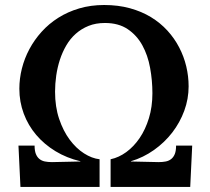

<svg xmlns="http://www.w3.org/2000/svg" viewBox="-20 -736 826 756"><path d="M296.4 -101.1Q242.7 -113.8 198.5 -140.6Q154.3 -167.5 122.6 -204.8Q90.8 -242.2 73.5 -288.6Q56.2 -335 56.2 -386.7Q56.2 -426.3 66.2 -466.1Q76.2 -505.9 95.7 -542.5Q115.2 -579.1 143.8 -610.8Q172.4 -642.6 209.5 -666Q246.6 -689.5 292 -702.9Q337.4 -716.3 390.1 -716.3Q445.3 -716.3 491.5 -703.6Q537.6 -690.9 574.5 -668.5Q611.3 -646 639.2 -615.5Q667 -585 685.5 -549.3Q704.1 -513.7 713.4 -474.6Q722.7 -435.5 722.7 -396Q722.7 -346.7 705.6 -300Q688.5 -253.4 658.2 -214.1Q627.9 -174.8 586.2 -145.3Q544.4 -115.7 495.6 -101.1V-100.1L605 -97.7Q620.6 -97.7 633.3 -100.3Q646 -103 654.8 -110.4Q663.6 -117.7 668.5 -130.1Q673.3 -142.6 673.3 -162.6H736.8L729 0H415.5V-108.9Q447.8 -115.7 477.3 -137.2Q506.8 -158.7 529.8 -192.4Q552.7 -226.1 566.4 -270.8Q580.1 -315.4 580.1 -368.7Q580.1 -419.4 571 -469Q562 -518.6 540.3 -557.9Q518.6 -597.2 482.7 -621.3Q446.8 -645.5 393.1 -645.5Q356.9 -645.5 328.6 -634Q300.3 -622.6 278.3 -603Q256.3 -583.5 241 -557.1Q225.6 -530.8 215.8 -500.7Q206.1 -470.7 201.4 -438.5Q196.8 -406.2 196.8 -375Q196.8 -315.4 212.9 -267.8Q229 -220.2 254.4 -186Q279.8 -151.9 310.8 -132.1Q341.8 -112.3 372.1 -108.9V0H60.5L52.7 -162.6H116.2Q116.2 -142.6 121.1 -130.1Q126 -117.7 134.8 -110.4Q143.6 -103 156.2 -100.3Q168.9 -97.7 184.6 -97.7L296.4 -100.1Z"/></svg>

Font: Parastoo FD
Style: Bold-FD
Weight: 700
Foundry: Saber Rastikerdar (saber.rastikerdar@gmail.com)
Version: Version 2.0.1